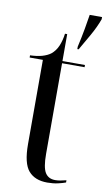

<svg xmlns="http://www.w3.org/2000/svg" viewBox="-88 -804 478 857"><g transform="rotate(10 151.5 -375.0)"><path d="M219 -611Q229 -655 236 -694Q243 -733 247 -760H303V-750Q290 -714 267.5 -674Q245 -634 225 -600H219ZM190 10Q134 10 105 -23.5Q76 -57 76 -144V-526H16V-536Q48 -537 70.5 -543.5Q93 -550 108 -561Q128 -577 138.5 -602Q149 -627 153 -658H163V-536H265V-526H163V-115Q163 -54 177.5 -30.5Q192 -7 223 -7Q234 -7 245.5 -9Q257 -11 273 -15V-5Q260 0 238.5 5Q217 10 190 10Z"/></g></svg>

Font: Noto Serif Display ExtraCondensed
Style: Regular
Weight: 400
Width: 2
Designer: Monotype Design Team
Foundry: Monotype Imaging Inc.
Version: Version 2.009